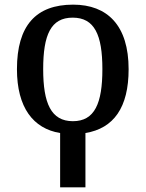

<svg xmlns="http://www.w3.org/2000/svg" viewBox="-20 -567 627 827"><path d="M239 6V240H348V6C470 -14 534 -104 534 -269C534 -457 443 -547 295 -547C135 -547 53 -457 53 -269C53 -104 123 -13 239 6ZM294 -45C200 -45 166 -122 166 -269C166 -417 199 -491 293 -491C387 -491 421 -417 421 -269C421 -122 388 -45 294 -45Z"/></svg>

Font: Noto Serif Medium
Style: Regular
Weight: 500
Designer: Monotype Design Team
Foundry: Monotype Imaging Inc.
Version: Version 2.013